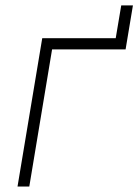

<svg xmlns="http://www.w3.org/2000/svg" viewBox="-20 -686 509 706"><path d="M468.8 -666.2 441.8 -504.3H171.5L87.7 0H44.4L135.3 -545.5H405.5L425.8 -666.2Z"/></svg>

Font: Inter Extra Light  BETA
Style: Italic
Weight: 200
Italic angle: 9.39999°
Designer: Rasmus Andersson
Foundry: rsms
Version: Version 3.011;git-f93a4a705